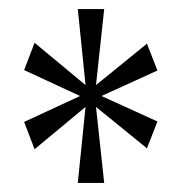

<svg xmlns="http://www.w3.org/2000/svg" viewBox="-20 -780 401 422"><path d="M151 -378H209L191 -545L303 -454L326 -513L203 -569L326 -625L303 -684L191 -593L209 -760H151L168 -593L56 -686L33 -626L156 -569L33 -512L56 -452L168 -545Z"/></svg>

Font: Noto Serif Myanmar ExtraCondensed Light
Style: Regular
Weight: 300
Width: 2
Designer: Ben Mitchell and the Monotype Design Team
Foundry: Monotype Imaging Inc.
Version: Version 2.106